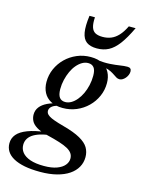

<svg xmlns="http://www.w3.org/2000/svg" viewBox="-198 -762 839 1103"><g transform="rotate(15 221.0 -210.0)"><path d="M454 -372.5Q443.5 -372.5 435 -377.5Q426.5 -382.5 416.5 -389.5Q406.5 -396.5 392.8 -403.5Q379 -410.5 358.5 -415Q338 -419.5 308.5 -418.5L301 -446.5Q345.5 -441.5 378.5 -443.8Q411.5 -446 436.2 -450Q461 -454 480.5 -454Q492 -454 498 -448.5Q504 -443 504 -432Q504 -421 499.5 -410.5Q495 -400 487.8 -391.5Q480.5 -383 471.8 -377.8Q463 -372.5 454 -372.5ZM186.5 -165.5Q204.5 -165.5 221.8 -175.5Q239 -185.5 254 -203.5Q269 -221.5 280 -245Q291 -268.5 297.2 -295.8Q303.5 -323 303.5 -352.5Q303.5 -386 291.8 -401Q280 -416 257.5 -416Q239 -416 221.8 -406Q204.5 -396 189.5 -378.2Q174.5 -360.5 163.8 -337Q153 -313.5 146.5 -286Q140 -258.5 140 -229.5Q140.5 -196 152 -180.8Q163.5 -165.5 186.5 -165.5ZM262.5 -453.5Q305.5 -453.5 333.8 -438Q362 -422.5 376.2 -395.2Q390.5 -368 390.5 -332Q390.5 -290.5 374.2 -253.8Q358 -217 329.2 -188.8Q300.5 -160.5 262.5 -144.5Q224.5 -128.5 181 -128.5Q138.5 -128.5 110 -144Q81.5 -159.5 67.2 -187Q53 -214.5 53 -250Q53 -291 69.2 -327.8Q85.5 -364.5 114.2 -392.8Q143 -421 181 -437.2Q219 -453.5 262.5 -453.5ZM151 259.5Q98 259.5 58.2 251.8Q18.5 244 -8.2 229.2Q-35 214.5 -48.2 193.5Q-61.5 172.5 -61.5 146Q-61.5 115.5 -42.2 92.5Q-23 69.5 18.8 53.5Q60.5 37.5 128.5 29L166.5 23.5L179 39.5Q140 41 110 48.2Q80 55.5 59.2 67.5Q38.5 79.5 28 96.2Q17.5 113 17.5 134Q17.5 159.5 33.2 179Q49 198.5 81.2 209.8Q113.5 221 163 221Q209 221 239.5 209.8Q270 198.5 285 180.2Q300 162 300 141Q300 123.5 291 110.2Q282 97 262.8 86.2Q243.5 75.5 212.8 65.8Q182 56 138.5 45.5Q94 35 70.5 20Q47 5 38.5 -12.8Q30 -30.5 30 -49.5Q30 -75 45 -94.5Q60 -114 88.5 -127.8Q117 -141.5 156 -148.5L173 -137Q137 -133 120.5 -120.5Q104 -108 104 -91.5Q104 -83.5 108.2 -76.2Q112.5 -69 123.8 -61.8Q135 -54.5 156.8 -46.8Q178.5 -39 213.5 -29.5Q278.5 -12 315.2 8.8Q352 29.5 366.8 54.5Q381.5 79.5 381.5 110.5Q381.5 143 366.2 170.2Q351 197.5 321.5 217.5Q292 237.5 249 248.5Q206 259.5 151 259.5ZM296.5 -582.5Q324 -582.5 347 -591.8Q370 -601 390 -622.5Q410 -644 427.5 -680H468Q437.5 -615.5 409.5 -578.5Q381.5 -541.5 351.2 -525.8Q321 -510 282 -510Q243 -510 220.5 -526.2Q198 -542.5 191.5 -579.8Q185 -617 193.5 -680H226Q223.5 -643 230.2 -621.5Q237 -600 253.5 -591.2Q270 -582.5 296.5 -582.5Z"/></g></svg>

Font: Newsreader 16pt Medium
Style: Italic
Weight: 500
Italic angle: -17°
Designer: Hugues Gentile
Foundry: Production Type
Version: Version 1.003